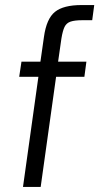

<svg xmlns="http://www.w3.org/2000/svg" viewBox="-20 -740 393 760"><path d="M71 0 132 -436H56L65 -496H140L154 -594Q164 -666 197.5 -693Q231 -720 303 -720H353L345 -660H306Q276 -660 259.5 -654.5Q243 -649 235.5 -633.5Q228 -618 223 -587L210 -496H322L314 -436H202L141 0Z"/></svg>

Font: Host Grotesk Light
Style: Italic
Weight: 300
Italic angle: -8°
Designer: Doğukan Karapınar based on Poppins by Indian Type Foundry, Jonny Pinhorn
Foundry: Element Type
Version: Version 1.001; ttfautohint (v1.8.4.7-5d5b)